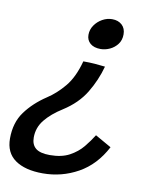

<svg xmlns="http://www.w3.org/2000/svg" viewBox="-97 -616 699 868"><g transform="rotate(10 252.0 -181.5)"><path d="M348 -551.5Q375.5 -551.5 392.8 -535.8Q410 -520 410 -492.5Q410 -466 396 -447.5Q382 -429 361 -419.2Q340 -409.5 319 -409.5Q288.5 -409.5 271.2 -424.2Q254 -439 254 -463.5Q254 -487.5 267.8 -507.5Q281.5 -527.5 303 -539.5Q324.5 -551.5 348 -551.5ZM252 -341Q281.5 -341 305 -339.2Q328.5 -337.5 352.5 -334.5Q335 -270 299.8 -211.8Q264.5 -153.5 198.5 -111.5Q149 -80.5 120 -44.8Q91 -9 91 36.5Q91 69.5 111.2 86Q131.5 102.5 176 102.5Q230 102.5 266 83Q302 63.5 325.8 34.5Q349.5 5.5 366.5 -22L440.5 20Q395.5 106 320.5 147.8Q245.5 189.5 159 189.5Q77.5 189.5 31.8 157.2Q-14 125 -14 59.5Q-14 -13.5 22.8 -63.5Q59.5 -113.5 118.5 -152.5Q159.5 -179 195.8 -222.5Q232 -266 252 -341Z"/></g></svg>

Font: Grandstander
Style: Italic
Weight: 400
Italic angle: -15°
Designer: Tyler Finck
Foundry: Etcetera Type Co
Version: Version 1.200; ttfautohint (v1.8.3)